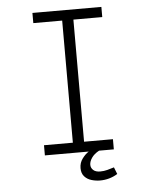

<svg xmlns="http://www.w3.org/2000/svg" viewBox="-57 -732 713 921"><g transform="rotate(-5 300.0 -271.5)"><path d="M134 0V-49H273V-637H134V-686H466V-637H327V-49H466V0ZM388 143Q367 143 346.5 137Q326 131 312.5 116Q299 101 299 76Q299 50 314 30Q329 10 345 0H395Q371 13 359 30.5Q347 48 347 64Q347 79 358.5 89.5Q370 100 392 100Q410 100 426.5 95.5Q443 91 459 86L472 119Q453 131 431.5 137Q410 143 388 143Z"/></g></svg>

Font: Chivo Mono Medium Thin
Style: Regular
Weight: 250
Monospace: yes
Version: Version 1.008